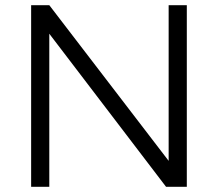

<svg xmlns="http://www.w3.org/2000/svg" viewBox="-20 -720 840 740"><path d="M630 -700V-100L170 -700H100V0H170V-590L620 0H700V-700Z"/></svg>

Font: Gully Light
Style: Regular
Weight: 300
Designer: jaikishan Patel
Foundry: MagicType
Version: Version 1.000;Glyphs 3.2 (3242)